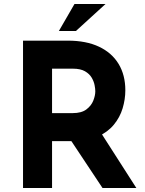

<svg xmlns="http://www.w3.org/2000/svg" viewBox="-20 -939 726 959"><path d="M318 -736Q411 -736 475 -705.5Q539 -675 572.5 -619.5Q606 -564 606 -488Q606 -443 592.5 -398Q579 -353 548.5 -316Q518 -279 468 -256.5Q418 -234 344 -234H240V0H95V-736ZM343 -374Q387 -374 411.5 -392.5Q436 -411 446 -436.5Q456 -462 456 -483Q456 -495 452.5 -513.5Q449 -532 438 -551Q427 -570 404.5 -583Q382 -596 344 -596H240V-374ZM479 -284 661 0H492L306 -280ZM507 -919 359 -784H274L352 -919Z"/></svg>

Font: Reem Kufi
Style: Regular
Weight: 400
Designer: Khaled Hosny
Version: Version 1.6